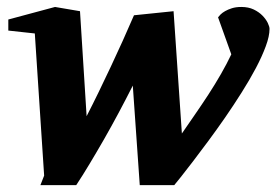

<svg xmlns="http://www.w3.org/2000/svg" viewBox="-20 -520 795 552"><path d="M754.9 -437Q754.9 -416 744.1 -387Q733.4 -357.9 715.6 -324.2Q697.8 -290.5 674.8 -254.2Q651.9 -217.8 627.2 -182.1Q602.5 -146.5 578.4 -114Q554.2 -81.5 534.2 -55.2Q514.2 -28.8 500 -11.2Q485.8 6.3 481 12.2H381.8L361.8 -273.9Q342.3 -235.4 321.3 -196Q300.3 -156.7 279.1 -119.6Q257.8 -82.5 237.5 -48.8Q217.3 -15.1 199.2 12.2H96.2L106.9 -15.1L80.1 -423.8L3.9 -432.1V-463.9L138.2 -500L210 -487.8L229 -186Q246.1 -219.2 263.7 -255.4Q281.2 -291.5 298.6 -328.4Q315.9 -365.2 332.8 -402.6Q349.6 -439.9 365.2 -476.1L479 -487.8L502.9 -136.2Q520 -161.1 539.8 -189.7Q559.6 -218.3 578.9 -247.8Q598.1 -277.3 615.2 -307.1Q632.3 -336.9 645 -363.8L606.9 -470.2Q608.9 -473.1 614 -478.3Q619.1 -483.4 627.2 -488Q635.3 -492.7 646.7 -496.3Q658.2 -500 673.8 -500Q694.3 -500 709.5 -492.7Q724.6 -485.4 734.6 -475.1Q744.6 -464.8 749.8 -454.1Q754.9 -443.4 754.9 -437Z"/></svg>

Font: Charis SIL Phon
Style: Bold Italic
Weight: 700
Italic angle: -11°
Foundry: SIL International
Version: Version 5.000